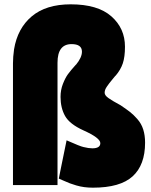

<svg xmlns="http://www.w3.org/2000/svg" viewBox="-20 -826 699 888"><path d="M558 -610Q558 -563 548 -533Q538 -503 514 -475V-476Q510 -471 500 -459Q490 -447 485.5 -441Q481 -435 475 -426.5Q469 -418 466.5 -411Q464 -404 464 -397Q464 -385 481.5 -372.5Q499 -360 538 -339Q566 -320 581.5 -308Q597 -296 615.5 -275Q634 -254 642.5 -227Q651 -200 651 -166Q651 -63 593.5 -10.5Q536 42 410 42Q389 42 370 39.5Q351 37 332.5 31.5Q314 26 303.5 22Q293 18 275 10Q257 2 252 0L262 -50Q272 -101 288 -177Q351 -149 366 -146Q390 -140 407 -140Q444 -140 444 -164Q444 -188 366 -223Q302 -252 281 -289.5Q260 -327 260 -378Q260 -410 271 -438Q282 -466 294 -482.5Q306 -499 331 -527V-526Q359 -560 359 -587Q359 -622 311 -622Q246 -622 246 -536V30H40V-533Q40 -563 45 -598Q61 -695 127 -750.5Q193 -806 307 -806Q432 -806 495 -750.5Q558 -695 558 -610Z"/></svg>

Font: Repo
Style: ExtraBlack
Weight: 1000
Designer: Stefan Peev
Foundry: Context Ltd
Version: Version 001.000